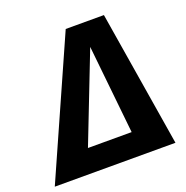

<svg xmlns="http://www.w3.org/2000/svg" viewBox="-176 -807 890 921"><g transform="rotate(-20 269.0 -346.5)"><path d="M452 -693H257L-51 0H565ZM338 -572 385 -120H162Z"/></g></svg>

Font: Fira Sans
Style: Bold Italic
Weight: 700
Italic angle: -8°
Designer: bBox Type GmbH & Carrois Corporate GbR & Edenspiekermann AG
Foundry: bBox Type GmbH & Carrois Corporate GbR & Edenspiekermann AG
Version: Version 4.301;PS 004.301;hotconv 1.0.88;makeotf.lib2.5.64775